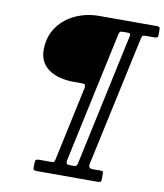

<svg xmlns="http://www.w3.org/2000/svg" viewBox="-96 -828 904 1056"><g transform="rotate(10 356.0 -300.0)"><path d="M103.5 -524.5Q106.5 -594 144 -644.8Q181.5 -695.5 242 -722.8Q302.5 -750 373 -750H693Q703.5 -750 707.5 -747.2Q711.5 -744.5 711.5 -733V-707Q711.5 -692.5 706.8 -689.5Q702 -686.5 687.5 -686.5H642.5Q626.5 -686.5 623.8 -681.2Q621 -676 617.5 -661L462 59Q456 86.5 481.5 86.5H524.5Q534.5 86.5 538.2 88.2Q542 90 542 100V129.5Q542 142 538.2 146Q534.5 150 522 150H184Q174 150 167.8 148Q161.5 146 161.5 135V116Q161.5 97.5 165.2 92Q169 86.5 187.5 86.5H250.5Q262.5 86.5 266 84Q269.5 81.5 272 70L362 -349Q362.5 -362 358.2 -365.2Q354 -368.5 341.5 -368.5H301Q204.5 -368.5 152 -409Q99.5 -449.5 103.5 -524.5ZM398.5 65 557 -672Q559 -682 554.2 -684.2Q549.5 -686.5 538.5 -686.5H516.5Q502 -686.5 498.5 -682.2Q495 -678 492 -664L336 61Q333.5 73 336.5 79.8Q339.5 86.5 353.5 86.5H371.5Q387.5 86.5 391.2 83.2Q395 80 398.5 65Z"/></g></svg>

Font: Besley* Medium
Style: Italic
Weight: 500
Italic angle: -13°
Designer: Owen Earl
Foundry: indestructible type*
Version: Version 3.000; ttfautohint (v1.8.3)